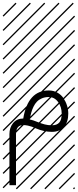

<svg xmlns="http://www.w3.org/2000/svg" viewBox="-23 -978 577 1424"><path d="M197.8 -92.3Q223.6 -86.4 255.4 -73.2Q284.7 -61.5 308.8 -55.2Q333 -48.8 361.3 -48.8Q398.9 -48.8 416.7 -69.3Q434.6 -89.8 434.6 -135.3Q434.6 -185.1 407.7 -221.7Q380.9 -258.3 338.9 -258.3Q310.5 -258.3 288.1 -248.8Q265.6 -239.3 251 -224.1Q236.3 -209 225.3 -186.3Q214.4 -163.6 208.5 -141.8Q202.6 -120.1 197.8 -92.3ZM149.4 -99.1Q184.1 -307.1 338.9 -307.1Q373.5 -307.1 402.1 -291.3Q430.7 -275.4 447.8 -250Q464.8 -224.6 474.1 -194.8Q483.4 -165 483.4 -135.3Q483.4 -73.7 451.4 -36.9Q419.4 0 361.3 0Q303.7 0 243.2 -25.9Q225.6 -33.7 213.9 -38.1Q202.1 -42.5 184.1 -46.4Q166 -50.3 149.4 -50.3Q95.7 -50.3 95.7 17.1V395.5H46.9V17.1Q46.9 -31.7 74 -65.2Q101.1 -98.6 149.4 -99.1ZM526.9 410.6 533.7 417.5 525.4 425.8 518.6 418.9ZM526.9 304.7 533.7 311.5 419.4 425.8 412.6 418.9ZM526.9 198.7 533.7 205.6 313.5 425.8 306.6 418.9ZM526.9 92.3 533.7 99.1 207.5 425.8 200.7 418.9ZM526.9 -13.2 533.7 -6.3 101.6 425.8 94.7 418.9ZM526.9 -119.1 533.7 -112.3 3.4 418 -3.4 411.1ZM526.9 -225.6 533.7 -218.8 3.4 311.5 -3.4 304.7ZM526.9 -331.5 533.7 -324.7 3.4 205.6 -3.4 198.7ZM526.9 -438 533.7 -431.2 3.4 99.1 -3.4 92.3ZM526.9 -543.5 533.7 -536.6 3.4 -6.3 -3.4 -13.2ZM526.9 -649.4 533.7 -642.6 3.4 -112.3 -3.4 -119.1ZM526.9 -755.9 533.7 -749 3.4 -218.8 -3.4 -225.6ZM526.9 -861.8 533.7 -855 3.4 -324.7 -3.4 -331.5ZM516.6 -958 523.4 -951.2 3.4 -431.2 -3.4 -438ZM411.1 -958 418 -951.2 3.4 -536.6 -3.4 -543.5ZM305.2 -958 312 -951.2 3.4 -642.6 -3.4 -649.4ZM198.7 -958 205.6 -951.2 3.4 -749 -3.4 -755.9ZM92.3 -958 99.1 -951.2 3.4 -855 -3.4 -861.8Z"/></svg>

Font: AzarMehrMSRS2
Style: Regular
Weight: 1
Designer: Amin Abedi
Version: Version 1.00